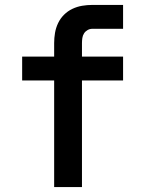

<svg xmlns="http://www.w3.org/2000/svg" viewBox="-20 -760 590 780"><path d="M200 0V-433H70V-530H200V-585Q200 -606 203.5 -626.5Q207 -647 216 -666Q225 -685 240 -700Q255 -715 274 -724Q293 -733 313.5 -736.5Q334 -740 355 -740H480V-643H355Q345 -643 336 -638Q327 -633 321.5 -624.5Q316 -616 314.5 -605.5Q313 -595 313 -585V-530H480V-433H313V0Z"/></svg>

Font: Lode
Style: Bold
Weight: 700
Monospace: yes
Designer: Belleve Invis
Foundry: Belleve Invis
Version: Version 29.2.0; ttfautohint (v1.8.3)